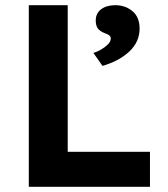

<svg xmlns="http://www.w3.org/2000/svg" viewBox="-20 -720 647 740"><path d="M91 0V-700H241V-135H558V0ZM375 -466 340 -516Q354 -520 369.5 -529Q385 -538 396 -549Q407 -560 407 -572Q407 -585 384 -592Q364 -600 356.5 -611Q349 -622 349 -641Q349 -669 370 -684.5Q391 -700 424 -700Q463 -700 490.5 -677Q518 -654 518 -610Q518 -559 479 -522Q440 -485 375 -466Z"/></svg>

Font: Readex Pro SemiBold
Style: Regular
Weight: 600
Designer: Bonnie Shaver-Troup, Thomas Jockin
Foundry: Lexend
Version: Version 1.204; ttfautohint (v1.8.4.7-5d5b)